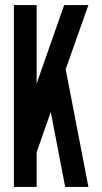

<svg xmlns="http://www.w3.org/2000/svg" viewBox="-20 -740 405 760"><path d="M125 0H35V-720H125V-409L234 -720H330L240 -466L330 0H238L181 -297L125 -137Z"/></svg>

Font: Berliner Wand
Style: Regular
Weight: 400
Designer: Peter Wiegel
Foundry: Peter Wiegel
Version: Version 1.000